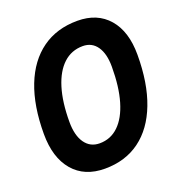

<svg xmlns="http://www.w3.org/2000/svg" viewBox="-130 -807 846 922"><g transform="rotate(-20 293.0 -346.5)"><path d="M250.5 9.8Q146.7 9.8 88.8 -58.1Q30.8 -126.1 30.8 -247.1Q30.8 -390.4 70.8 -492.6Q110.8 -594.7 186.3 -648.9Q261.7 -703.1 367.2 -703.1Q469 -703.1 526.3 -636.7Q583.5 -570.2 583.5 -451.7Q583.5 -306.8 543.9 -203.5Q504.4 -100.1 429.9 -45.2Q355.4 9.8 250.5 9.8ZM268.1 -113.3Q324.6 -113.3 364.9 -152.2Q405.3 -191 426.8 -264Q448.2 -336.9 448.2 -439.5Q448.2 -505.8 422.5 -542.9Q396.7 -580.1 350.1 -580.1Q292.4 -580.1 251.2 -542Q210 -503.9 188 -432.2Q166 -360.4 166 -259.3Q166 -190.5 193 -151.9Q220 -113.3 268.1 -113.3Z"/></g></svg>

Font: Cascadia Code PL
Style: Italic
Weight: 400
Italic angle: -10°
Monospace: yes
Designer: Aaron Bell
Foundry: Saja Typeworks
Version: Version 2404.023